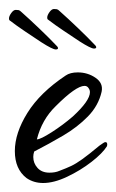

<svg xmlns="http://www.w3.org/2000/svg" viewBox="-21 -396 258 427"><path d="M75 11Q54 11 38 0Q12 -20 12 -60Q12 -100 40 -145Q68 -190 125 -228Q135 -235 152 -235Q174 -235 191.5 -223Q209 -211 205 -192Q198 -161 174.5 -137Q151 -113 119.5 -94.5Q88 -76 55 -59Q54 -56 53.5 -53Q53 -50 53 -47Q53 -33 62.5 -22.5Q72 -12 89 -12Q102 -12 111 -16Q127 -22 137.5 -27Q148 -32 162 -42Q176 -52 200 -72Q211 -80 213 -80Q219 -80 217 -71Q207 -55 182.5 -36Q158 -17 128.5 -3Q99 11 75 11ZM61 -86Q69 -86 94 -102Q119 -118 141 -137Q179 -172 179 -191Q179 -196 176 -200Q173 -205 167 -205Q148 -205 103 -160Q72 -130 61 -86ZM188 -288Q181 -288 156 -304Q138 -316 120 -328Q102 -340 85 -353Q84 -354 84 -357Q84 -362 89 -369Q94 -376 99 -376Q103 -376 105.5 -375.5Q108 -375 112 -371Q130 -355 152.5 -333.5Q175 -312 191 -295Q193 -293 193 -291Q193 -288 188 -288ZM103 -286Q96 -286 71 -302Q53 -314 35 -326Q17 -338 0 -351Q-1 -352 -1 -355Q-1 -360 4 -367Q9 -374 14 -374Q18 -374 20.5 -373.5Q23 -373 27 -369Q45 -353 67.5 -331.5Q90 -310 106 -293Q108 -291 108 -289Q108 -286 103 -286Z"/></svg>

Font: Allison
Style: Regular
Weight: 400
Designer: Robert E. Leuschke
Foundry: Robert E. Leuschke
Version: Version 1.010; ttfautohint (v1.8.3)